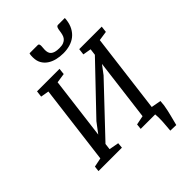

<svg xmlns="http://www.w3.org/2000/svg" viewBox="-319 -1123 1429 1429"><g transform="rotate(-45 395.5 -408.0)"><path d="M18.6 -42.5 90.3 -57.1 168.9 -682.6 104 -693.8 109.9 -743.2H346.7L341.3 -693.8L266.1 -682.6L204.6 -193.4L265.6 -273.9L606.9 -631.3L613.3 -682.6L548.3 -693.8L554.2 -743.2H791L785.2 -693.8L710 -682.6L631.3 -57.1L708.5 -43L704.6 0Q696.3 48.8 685.5 89.1Q674.8 129.4 665.5 167L604.5 165Q606.4 142.1 608.4 119.1Q610.4 96.2 611.6 74.7Q612.8 53.2 612.5 34.2Q612.3 15.1 610.4 0H458L462.4 -42.5L534.7 -57.1L596.2 -545.9L544.4 -477.1L193.4 -106L187.5 -57.1L264.2 -43L260.3 0H13.7ZM449.7 -804.2Q412.6 -804.2 379.4 -812.5Q346.2 -820.8 321 -837.9Q295.9 -855 281.2 -881.3Q266.6 -907.7 266.6 -943.8Q266.6 -953.6 267.1 -963.1Q267.6 -972.7 271 -982.9H357.9Q366.2 -982.9 368.9 -976.3Q371.6 -969.7 371.6 -960.4Q371.6 -950.7 370.4 -939.9Q369.1 -929.2 369.1 -920.4Q369.1 -904.8 372.8 -892.3Q376.5 -879.9 386.2 -871.1Q396 -862.3 412.8 -857.4Q429.7 -852.5 456.1 -852.5Q482.9 -852.5 499.8 -859.4Q516.6 -866.2 526.6 -878.4Q536.6 -890.6 541 -907.5Q545.4 -924.3 547.9 -944.3Q548.8 -951.7 550.3 -958.5Q551.8 -965.3 554.2 -970.7Q556.6 -976.1 560.5 -979.5Q564.5 -982.9 570.3 -982.9H642.1Q642.1 -979 641.8 -974.9Q641.6 -970.7 641.1 -966.8Q636.2 -924.3 619.6 -893.6Q603 -862.8 577.9 -843Q552.7 -823.2 519.8 -813.7Q486.8 -804.2 449.7 -804.2Z"/></g></svg>

Font: Merriweather
Style: Italic
Weight: 400
Italic angle: -7°
Designer: Eben Sorkin ( eben@eyebytes.com )
Foundry: Eben Sorkin ( eben@eyebytes.com )
Version: Version 1.005; ttfautohint (v0.97) -l 13 -r 13 -G 200 -x 24 